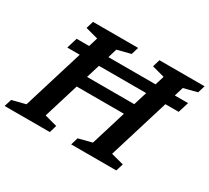

<svg xmlns="http://www.w3.org/2000/svg" viewBox="-160 -934 1263 1160"><g transform="rotate(30 471.5 -353.5)"><path d="M130 -495 152.5 -569H239.5L259 -632.5L171.5 -656L187 -707H502L486.5 -656L393 -632L374 -569H703L722.5 -632.5L635.5 -656L650.5 -707H965.5L950 -656L856.5 -632L837.5 -569H930L907 -495H814.5L685.5 -74.5L773.5 -51L757.5 0H443L458 -51L551.5 -75L626.5 -319.5H297L222 -74.5L309 -51L294 0H-21.5L-5.5 -51L88 -75L217 -495ZM322 -401H651.5L680.5 -495H351Z"/></g></svg>

Font: Newsreader 6pt Medium
Style: Italic
Weight: 500
Italic angle: -17°
Designer: Hugues Gentile
Foundry: Production Type
Version: Version 1.003; ttfautohint (v1.8.3)